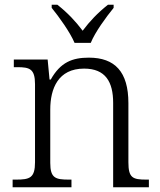

<svg xmlns="http://www.w3.org/2000/svg" viewBox="-20 -786 672 806"><path d="M293 -606H361C379 -651 426 -715 457 -753V-766H433C389 -731 357 -697 327 -657C297 -697 265 -731 221 -766H197V-753C228 -715 274 -651 293 -606ZM33 0H280V-32H270C213 -32 191 -38 191 -102V-326C191 -414 224 -498 333 -498C423 -498 455 -442 455 -354V0H605V-32H595C537 -32 519 -39 519 -105V-353C519 -485 462 -544 353 -544C284 -544 234 -525 193 -452H188L180 -536H38V-504H53C104 -504 127 -497 127 -433V-105C127 -39 105 -32 47 -32H33Z"/></svg>

Font: Noto Serif Telugu Light
Style: Regular
Weight: 300
Designer: Jelle Bosma - Monotype Design Team
Foundry: Monotype Imaging Inc.
Version: Version 2.005